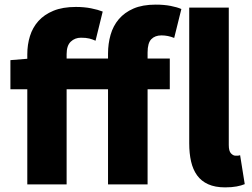

<svg xmlns="http://www.w3.org/2000/svg" viewBox="-20 -797 1088 830"><path d="M25 -411V-537L98 -543V-562Q98 -604 109.5 -641Q121 -678 146 -706Q171 -734 211 -750.5Q251 -767 308 -767Q344 -767 374 -761Q404 -755 424 -747L393 -621Q380 -627 366 -630.5Q352 -634 330 -634Q304 -634 286 -617Q268 -600 268 -563V-544H447V-565Q447 -608 458 -646.5Q469 -685 493.5 -714Q518 -743 557 -760Q596 -777 653 -777Q689 -777 717.5 -771.5Q746 -766 764 -758L733 -633Q706 -644 678 -644Q650 -644 634 -627.5Q618 -611 618 -570V-544H714V-411H618V0H447V-411H268V0H98V-411ZM969 -764V-170Q969 -144 978.5 -134Q988 -124 998 -124Q1003 -124 1007 -124Q1011 -124 1018 -126L1038 -1Q1024 5 1003 9Q982 13 953 13Q910 13 880 -0.5Q850 -14 832 -39Q814 -64 806 -99Q798 -134 798 -177V-764Z"/></svg>

Font: Kinto Sans Black
Style: Regular
Weight: 900
Designer: Authors: Ryoko NISHIZUKA  (kana & ideographs); Paul D. Hunt (Latin, Greek & Cyrillic); Wenlong ZHANG  (bopomofo); Sandol
Foundry: Adobe Systems Incorporated, ookami Inc.
Version: Version 0.001